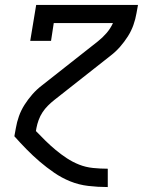

<svg xmlns="http://www.w3.org/2000/svg" viewBox="-20 -550 640 775"><path d="M414 205Q375 205 336.5 200.5Q298 196 263.5 182Q229 168 198.5 147Q168 126 140.5 102.5Q113 79 87.5 53Q62 27 38 0L44 -33Q48 -57 56.5 -81Q65 -105 79 -127Q93 -149 110.5 -169Q128 -189 149 -205L375 -383Q394 -398 410 -416.5Q426 -435 436 -457H197L186 -385H102L126 -530H537L531 -497Q527 -473 518.5 -449Q510 -425 496 -403Q482 -381 464.5 -361Q447 -341 426 -325L200 -147Q186 -136 173.5 -123.5Q161 -111 151.5 -96.5Q142 -82 136 -65.5Q130 -49 127 -33L125 -21Q144 -1 164 18.5Q184 38 205 55.5Q226 73 249.5 88.5Q273 104 299.5 114.5Q326 125 355.5 128Q385 131 414 131H415V205Z"/></svg>

Font: Iosevka Curly Slab ExObl
Style: Regular
Weight: 400
Width: 7
Italic angle: -9°
Monospace: yes
Designer: Belleve Invis
Foundry: Belleve Invis
Version: Version 11.1.0; ttfautohint (v1.8.3)